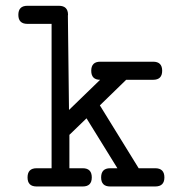

<svg xmlns="http://www.w3.org/2000/svg" viewBox="-20 -638 642 674"><path d="M76.2 -554.2Q44.4 -554.2 44.4 -585.9Q44.4 -617.7 76.2 -617.7H186.5Q218.8 -617.7 218.8 -585.9Q218.8 -584 218.3 -583.5L222.2 -252L331.5 -357.9Q300.3 -357.9 300.3 -389.6Q300.3 -421.4 332 -421.4H517.6Q549.3 -421.4 549.3 -389.6Q549.3 -357.9 517.6 -357.9H422.9L330.6 -268.1L466.8 -47.4H524.9Q557.1 -47.4 557.1 -15.1Q557.1 16.6 524.9 16.6H366.7Q335 16.6 335 -15.1Q335 -47.4 366.7 -47.4H392.1L283.7 -222.7L223.6 -164.6V-47.4H270.5Q302.2 -47.4 302.2 -15.1Q302.2 16.6 270.5 16.6H108.4Q76.7 16.6 76.7 -15.1Q76.7 -47.4 108.4 -47.4H161.1V-179.2V-554.2Z"/></svg>

Font: Erica Type
Style: Regular
Weight: 400
Designer: Peter Wiegel
Foundry: Peter Wiegel
Version: Version 1.000 2010 initial release